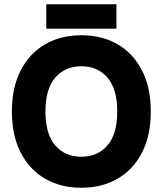

<svg xmlns="http://www.w3.org/2000/svg" viewBox="-20 -870 766 904"><path d="M363 14Q266 14 192.5 -28.5Q119 -71 77.5 -151.5Q36 -232 36 -345Q36 -458 77.5 -538.5Q119 -619 192.5 -661.5Q266 -704 363 -704Q460 -704 533.5 -661.5Q607 -619 648.5 -538.5Q690 -458 690 -345Q690 -232 648.5 -151.5Q607 -71 533.5 -28.5Q460 14 363 14ZM363 -132Q440 -132 486 -185.5Q532 -239 532 -345Q532 -451 486 -504.5Q440 -558 363 -558Q286 -558 240 -504.5Q194 -451 194 -345Q194 -239 240 -185.5Q286 -132 363 -132ZM198 -735V-850H528V-735Z"/></svg>

Font: Radio Canada Big
Style: Bold
Weight: 700
Designer: Étienne Aubert Bonn
Foundry: Coppers and Brasses
Version: Version 1.001